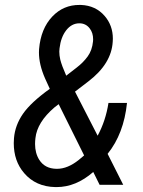

<svg xmlns="http://www.w3.org/2000/svg" viewBox="-20 -741 572 770"><path d="M218.8 -547.4Q217.8 -541 217.8 -534.2Q217.8 -518.6 221.7 -502Q227.5 -478.5 245.6 -437.5L287.1 -469.7Q314 -490.2 331.8 -514.9Q349.6 -539.6 353 -574.7Q353.5 -579.1 353.5 -583Q353.5 -609.4 339.8 -627Q324.2 -647.5 298.3 -647.5Q267.6 -647.5 245.8 -619.9Q224.1 -592.3 218.8 -547.4ZM205.6 -64Q207 -64 209 -64Q251.5 -64 296.4 -100.1L317.4 -117.7L215.3 -323.2L198.7 -310.5Q128.9 -251 122.1 -187Q120.6 -174.8 120.6 -163.6Q120.6 -126.5 137.7 -99.6Q160.2 -64.9 205.6 -64ZM36.1 -187Q40.5 -238.8 72 -284.4Q103.5 -330.1 179.7 -384.8L160.6 -426.8Q136.2 -482.4 136.2 -530.8Q136.2 -537.6 136.7 -543.9Q143.6 -626 189.9 -674.8Q234.4 -721.7 299.3 -721.2Q301.8 -721.2 304.7 -721.2Q363.8 -718.8 399.9 -676.8Q432.6 -638.7 432.6 -585.9Q432.6 -580.1 432.1 -574.2Q427.2 -485.4 334.5 -414.6L280.8 -373.5L371.6 -196.8Q403.8 -256.3 415 -328.1H489.3Q476.6 -204.6 411.6 -124L474.1 0H379.4L354 -51.3Q284.7 9.3 207 9.3Q204.6 9.3 202.1 9.3Q123.5 7.8 76.7 -46.9Q35.2 -95.2 35.2 -167Q35.2 -176.8 36.1 -187Z"/></svg>

Font: MAUL Condensed Italic
Style: Condenced Regular Italic
Weight: 400
Italic angle: -12°
Designer: MAUL
Version: Version 1.0; 2020; ttfautohint (v1.8.3)